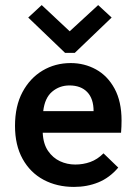

<svg xmlns="http://www.w3.org/2000/svg" viewBox="-20 -724 540 755"><path d="M271 11Q204 11 151.5 -17Q99 -45 69 -99Q39 -153 39 -229Q39 -307 68.5 -362Q98 -417 147.5 -446.5Q197 -476 258 -476Q312 -476 357.5 -451Q403 -426 430.5 -375.5Q458 -325 458 -250Q458 -240 457.5 -226Q457 -212 456 -202H148Q150 -158 169 -130.5Q188 -103 216 -90Q244 -77 276 -77Q307 -77 335 -87Q363 -97 387 -121L445 -65Q411 -25 367 -7Q323 11 271 11ZM150 -287H348Q348 -336 323 -362Q298 -388 253 -388Q214 -388 185 -363.5Q156 -339 150 -287ZM144 -704 254 -601 366 -704 419 -655 274 -516H236L91 -655Z"/></svg>

Font: Ligconsolata
Style: Bold
Weight: 700
Monospace: yes
Designer: Raph Levien, Cyreal, Brenton Simpson
Foundry: Raph Levien, Cyreal, Google
Version: Version 3.001; ttfautohint (v1.8.2.53-6de2)